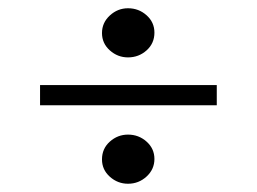

<svg xmlns="http://www.w3.org/2000/svg" viewBox="-20 -537 622 465"><path d="M290 -398Q265 -398 246 -415Q227 -432 227 -457Q227 -482 246 -499.5Q265 -517 290 -517Q316 -517 335 -500Q354 -483 354 -458Q354 -432 335 -415Q316 -398 290 -398ZM77 -282V-331H505V-282ZM290 -92Q265 -92 246 -109Q227 -126 227 -151Q227 -177 246 -194Q265 -211 290 -211Q316 -211 335 -194Q354 -177 354 -152Q354 -127 335 -109.5Q316 -92 290 -92Z"/></svg>

Font: Literata 36pt
Style: Regular
Weight: 400
Designer: Latin by Veronika Burian and Jose Scaglione. Greek by Irene Vlachou. Cyrillic by Vera Evstafieva.
Foundry: TypeTogether
Version: Version 3.002